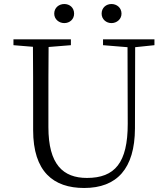

<svg xmlns="http://www.w3.org/2000/svg" viewBox="-20 -921 832 956"><path d="M300 -806C327 -806 349 -825 349 -853C349 -883 327 -901 300 -901C274 -901 250 -883 250 -853C250 -825 274 -806 300 -806ZM535 -806C561 -806 585 -825 585 -853C585 -883 561 -901 535 -901C509 -901 486 -883 486 -853C486 -825 509 -806 535 -806ZM493 -696 615 -686 616 -304C616 -111 552 -35 413 -35C294 -35 221 -102 221 -288V-389C221 -491 221 -589 222 -687L333 -696V-725H47V-696L144 -688C145 -589 145 -489 145 -389V-273C145 -66 246 15 399 15C562 15 651 -81 652 -281L653 -686L749 -696V-725H493Z"/></svg>

Font: Source Han Serif CN Light
Style: Regular
Weight: 300
Designer: Ryoko NISHIZUKA 西塚涼子 (kana & ideographs); Frank Grießhammer (Latin, Greek & Cyrillic); Wenlong ZHANG 张文龙 (bopomofo); San
Foundry: Adobe
Version: Version 2.003;hotconv 1.1.1;makeotfexe 2.6.0